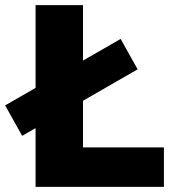

<svg xmlns="http://www.w3.org/2000/svg" viewBox="-74 -725 679 745"><path d="M64 0V-705H248V-153H562V0ZM12 -198 -54 -316 394 -574 460 -456Z"/></svg>

Font: Nunito Sans 12pt Black
Style: Regular
Weight: 900
Designer: Vernon Adams
Foundry: Vernon Adams
Version: Version 3.101;gftools[0.9.27]